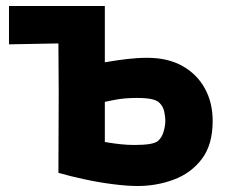

<svg xmlns="http://www.w3.org/2000/svg" viewBox="-20 -608 778 641"><path d="M439 13Q405 13 357.5 7Q310 1 261.5 -9.5Q213 -20 175 -31L176 -296L175 -463L10 -460V-588H330V-400Q330 -400 351 -403.5Q372 -407 405 -411Q438 -415 472 -415Q540 -415 588.5 -388Q637 -361 663.5 -313.5Q690 -266 690 -204Q690 -125 654 -77.5Q618 -30 560.5 -8.5Q503 13 439 13ZM429 -124Q491 -124 507 -137Q520 -148 526 -168Q532 -188 532 -206Q532 -217 528.5 -234.5Q525 -252 513 -264Q506 -272 488.5 -276.5Q471 -281 436 -281Q395 -281 362.5 -274.5Q330 -268 330 -268V-134Q330 -134 345 -131.5Q360 -129 383 -126.5Q406 -124 429 -124Z"/></svg>

Font: Ruda SemiBold
Style: Bold
Weight: 900
Designer: Mariela Monsalve and Angelina Sanchez
Foundry: Mariela Monsalve and Angelina Sanchez
Version: Version 2.000